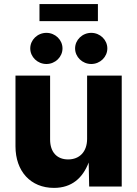

<svg xmlns="http://www.w3.org/2000/svg" viewBox="-20 -918 675 945"><path d="M245.6 6.8C333.5 6.8 387.2 -42 416.5 -118.2L418.9 0H579.1V-545.9H408.7V-234.4C408.7 -170.9 371.1 -133.3 315.4 -133.3C259.8 -133.3 226.6 -169.9 226.6 -231.4V-545.9H56.2V-198.2C56.2 -74.7 130.9 6.8 245.6 6.8ZM461.9 -897.9H174.3V-814H461.9ZM429.2 -603C472.7 -603 508.3 -637.7 508.3 -679.7C508.3 -721.7 472.7 -756.3 429.2 -756.3C385.3 -756.3 349.6 -721.7 349.6 -679.7C349.6 -637.7 385.3 -603 429.2 -603ZM208.5 -603C252 -603 287.6 -637.7 287.6 -679.7C287.6 -721.7 252 -756.3 208.5 -756.3C164.6 -756.3 128.9 -721.7 128.9 -679.7C128.9 -637.7 164.6 -603 208.5 -603Z"/></svg>

Font: Inter ExtraBold
Style: Regular
Weight: 800
Designer: Rasmus Andersson
Foundry: rsms
Version: Version 4.001;git-9221beed3